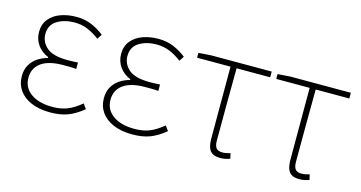

<svg xmlns="http://www.w3.org/2000/svg" viewBox="-64 -799 2012 1071"><g transform="rotate(15 942.0 -263.5)"><path d="M263 13Q200 13 154 -6.5Q108 -26 83.5 -61Q59 -96 59 -141Q59 -181 75.5 -208.5Q92 -236 118.5 -253Q145 -270 174 -277V-282Q133 -299 110.5 -331.5Q88 -364 88 -405Q88 -450 112.5 -480Q137 -510 178 -525Q219 -540 269 -540Q317 -540 356.5 -523.5Q396 -507 430 -480L412 -452Q378 -478 343 -492.5Q308 -507 267 -507Q209 -507 167 -481.5Q125 -456 125 -403Q125 -357 161.5 -325.5Q198 -294 282 -294Q297 -294 309.5 -294.5Q322 -295 342 -296V-259Q319 -261 302 -261Q285 -261 266 -261Q183 -261 140 -230Q97 -199 97 -143Q97 -86 143 -53Q189 -20 267 -20Q316 -20 353 -34.5Q390 -49 432 -84L452 -56Q407 -19 364.5 -3Q322 13 263 13Z M737 13Q674 13 628 -6.5Q582 -26 557.5 -61Q533 -96 533 -141Q533 -181 549.5 -208.5Q566 -236 592.5 -253Q619 -270 648 -277V-282Q607 -299 584.5 -331.5Q562 -364 562 -405Q562 -450 586.5 -480Q611 -510 652 -525Q693 -540 743 -540Q791 -540 830.5 -523.5Q870 -507 904 -480L886 -452Q852 -478 817 -492.5Q782 -507 741 -507Q683 -507 641 -481.5Q599 -456 599 -403Q599 -357 635.5 -325.5Q672 -294 756 -294Q771 -294 783.5 -294.5Q796 -295 816 -296V-259Q793 -261 776 -261Q759 -261 740 -261Q657 -261 614 -230Q571 -199 571 -143Q571 -86 617 -53Q663 -20 741 -20Q790 -20 827 -34.5Q864 -49 906 -84L926 -56Q881 -19 838.5 -3Q796 13 737 13Z M1246 13Q1218 13 1201.5 3.5Q1185 -6 1177.5 -27Q1170 -48 1170 -81V-494H977V-522L1049 -527H1399V-494H1205Q1204 -388 1203.5 -284Q1203 -180 1203 -75Q1203 -47 1213.5 -33.5Q1224 -20 1249 -20Q1261 -20 1273 -22.5Q1285 -25 1295 -28L1302 2Q1294 6 1278.5 9.5Q1263 13 1246 13Z M1703 13Q1675 13 1658.5 3.5Q1642 -6 1634.5 -27Q1627 -48 1627 -81V-494H1434V-522L1506 -527H1856V-494H1662Q1661 -388 1660.5 -284Q1660 -180 1660 -75Q1660 -47 1670.5 -33.5Q1681 -20 1706 -20Q1718 -20 1730 -22.5Q1742 -25 1752 -28L1759 2Q1751 6 1735.5 9.5Q1720 13 1703 13Z"/></g></svg>

Font: Noto Sans TC Thin
Style: Regular
Weight: 100
Designer: Ryoko NISHIZUKA 西塚涼子 (kana, bopomofo & ideographs); Paul D. Hunt (Latin, Greek & Cyrillic); Sandoll Communications 산돌커뮤니
Foundry: Adobe
Version: Version 2.004-H2;hotconv 1.0.118;makeotfexe 2.5.65603